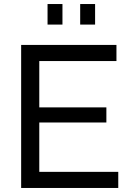

<svg xmlns="http://www.w3.org/2000/svg" viewBox="-20 -933 645 953"><path d="M567 -80V0H85V-710H558V-630H175V-400H508V-325H175V-80ZM216 -811V-913H290V-811ZM378 -811V-913H452V-811Z"/></svg>

Font: Raleway Thin Medium
Style: Regular
Weight: 500
Version: Version 4.026